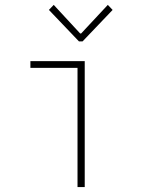

<svg xmlns="http://www.w3.org/2000/svg" viewBox="-20 -760 602 780"><path d="M294.9 0V-511.7H324.2V0ZM103.5 -484.4V-511.7H324.2V-484.4ZM198.2 -740.2 305.7 -624H309.6L418 -740.2L437.5 -719.7L315.4 -591.8H300.8L178.7 -719.7Z"/></svg>

Font: Reddit Mono ExtraLight
Style: Regular
Weight: 250
Monospace: yes
Designer: Stephen Hutchings
Foundry: Reddit
Version: Version 1.014